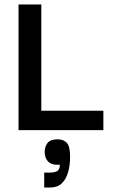

<svg xmlns="http://www.w3.org/2000/svg" viewBox="-20 -583 510 860"><path d="M63 -5V-563H165V-5ZM63 0V-87H443V0ZM178 257V190H203Q228 190 238 182Q248 174 248 155Q211 157 195.5 140.5Q180 124 180 98Q180 74 193 57.5Q206 41 238 41Q264 41 279 56.5Q294 72 294 119Q294 157 285 188.5Q276 220 256.5 238.5Q237 257 204 257Z"/></svg>

Font: Darker Grotesque Light
Style: Bold
Weight: 700
Version: Version 1.000;gftools[0.9.28]